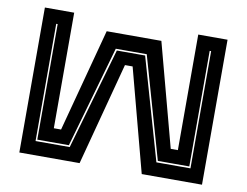

<svg xmlns="http://www.w3.org/2000/svg" viewBox="-76 -807 1174 913"><g transform="rotate(10 511.0 -350.0)"><path d="M70 -700H211.5V-142H246.5L379 -640H643L776 -142H810.5V-700H952V0H661L529.5 -496.5H492.5L361 0H70ZM136.5 -633V-67H301.5L442.5 -558H579L720 -67H884.5V-633H877.5V-75H725.5L585.5 -565.5H436L296 -75H143.5V-633Z"/></g></svg>

Font: Tourney Expanded ExtraBold
Style: Regular
Weight: 800
Width: 7
Designer: Tyler Finck
Foundry: Etcetera Type Co
Version: Version 1.010; ttfautohint (v1.8.3)